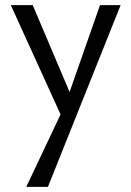

<svg xmlns="http://www.w3.org/2000/svg" viewBox="-20 -436 510 745"><path d="M368 -416H448L166 289H82L215 8L22 -416H107L250 -79Z"/></svg>

Font: EauTestText Medium
Style: Regular
Weight: 500
Designer: Christian Thalmann (Catharsis Fonts)
Version: Version 0.001;PS 000.001;hotconv 1.0.88;makeotf.lib2.5.64775